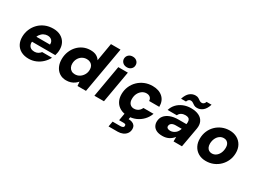

<svg xmlns="http://www.w3.org/2000/svg" viewBox="-46 -1533 3493 2609"><g transform="rotate(30 1700.0 -228.5)"><path d="M269 12Q200 12 149.5 -15Q99 -42 72.5 -91Q46 -140 47 -206Q48 -268 71 -323Q94 -378 135.5 -420.5Q177 -463 234 -487Q291 -511 361 -511Q428 -511 476.5 -484.5Q525 -458 551 -411.5Q577 -365 576 -304Q576 -279 571.5 -255Q567 -231 561 -212H152L168 -300H427Q429 -329 418.5 -349Q408 -369 388 -380Q368 -391 341 -391Q309 -391 280 -376Q251 -361 230 -331.5Q209 -302 202 -257L197 -227Q191 -193 200 -166.5Q209 -140 231.5 -125Q254 -110 289 -110Q322 -110 346 -124Q370 -138 386 -159H540Q516 -111 475 -72Q434 -33 381.5 -10.5Q329 12 269 12Z M857 12Q797 12 752.5 -17.5Q708 -47 685 -98Q662 -149 663 -213Q664 -276 686 -330.5Q708 -385 746 -425.5Q784 -466 834.5 -488.5Q885 -511 943 -511Q1003 -511 1039 -490.5Q1075 -470 1093 -439L1141 -720H1291L1165 0H1032L1026 -65Q1009 -44 984.5 -26.5Q960 -9 928.5 1.5Q897 12 857 12ZM920 -119Q961 -119 993.5 -140Q1026 -161 1046 -196Q1066 -231 1066 -273Q1067 -305 1054.5 -329Q1042 -353 1018 -366.5Q994 -380 962 -380Q921 -380 889 -360.5Q857 -341 838 -307Q819 -273 818 -231Q817 -199 829 -173.5Q841 -148 864.5 -133.5Q888 -119 920 -119Z M1297 0 1384 -499H1534L1447 0ZM1485 -555Q1444 -555 1418.5 -579Q1393 -603 1393 -638Q1394 -674 1419 -698Q1444 -722 1485 -722Q1525 -722 1550.5 -698Q1576 -674 1575 -638Q1575 -603 1549.5 -579Q1524 -555 1485 -555Z M1827 12Q1758 12 1707.5 -15.5Q1657 -43 1630.5 -92.5Q1604 -142 1605 -207Q1606 -271 1630 -326Q1654 -381 1696.5 -422.5Q1739 -464 1795.5 -487.5Q1852 -511 1919 -511Q2018 -511 2077.5 -458Q2137 -405 2136 -310H1977Q1976 -344 1954 -363.5Q1932 -383 1896 -383Q1859 -383 1828 -361.5Q1797 -340 1778.5 -303.5Q1760 -267 1760 -221Q1759 -197 1765 -177.5Q1771 -158 1782.5 -144.5Q1794 -131 1810.5 -123.5Q1827 -116 1848 -116Q1873 -116 1894.5 -125Q1916 -134 1932 -150.5Q1948 -167 1957 -189H2116Q2094 -128 2051 -83Q2008 -38 1950.5 -13Q1893 12 1827 12ZM1672 265 1687 181H1808Q1832 181 1846.5 173Q1861 165 1861 147Q1862 131 1852 125.5Q1842 120 1821 120H1754L1776 -7H1868L1859 43Q1888 43 1914 52Q1940 61 1955.5 81.5Q1971 102 1971 137Q1970 177 1948.5 206Q1927 235 1892 250Q1857 265 1816 265Z M2368 12Q2311 12 2275 -5.5Q2239 -23 2222 -53.5Q2205 -84 2206 -121Q2207 -174 2237 -211.5Q2267 -249 2321.5 -270Q2376 -291 2451 -291H2573Q2579 -325 2573.5 -347Q2568 -369 2550.5 -379.5Q2533 -390 2501 -390Q2467 -390 2439.5 -375Q2412 -360 2400 -330H2255Q2271 -384 2308.5 -424.5Q2346 -465 2401.5 -488Q2457 -511 2523 -511Q2595 -511 2644.5 -487Q2694 -463 2715.5 -417.5Q2737 -372 2726 -308L2671 0H2539V-71Q2525 -53 2507 -37.5Q2489 -22 2468 -11Q2447 0 2422 6Q2397 12 2368 12ZM2425 -102Q2448 -102 2468 -110Q2488 -118 2504.5 -131.5Q2521 -145 2532 -163.5Q2543 -182 2549 -203L2550 -204H2453Q2428 -204 2408.5 -196.5Q2389 -189 2379 -175.5Q2369 -162 2368 -143Q2368 -122 2384.5 -112Q2401 -102 2425 -102ZM2337 -554Q2360 -626 2399.5 -658.5Q2439 -691 2488 -691Q2518 -691 2536.5 -679.5Q2555 -668 2571 -656.5Q2587 -645 2608 -645Q2624 -645 2638 -656Q2652 -667 2659 -690H2737Q2714 -618 2674.5 -585.5Q2635 -553 2585 -553Q2556 -553 2537 -564.5Q2518 -576 2502 -587.5Q2486 -599 2466 -599Q2449 -599 2435.5 -588Q2422 -577 2414 -554Z M3049 12Q2982 12 2931.5 -17.5Q2881 -47 2854 -99Q2827 -151 2829 -216Q2830 -279 2853 -332.5Q2876 -386 2916.5 -426Q2957 -466 3011 -488.5Q3065 -511 3128 -511Q3195 -511 3246 -482Q3297 -453 3324.5 -402Q3352 -351 3351 -284Q3350 -221 3326.5 -167.5Q3303 -114 3262 -73.5Q3221 -33 3167 -10.5Q3113 12 3049 12ZM3069 -118Q3105 -118 3133.5 -138.5Q3162 -159 3179 -195Q3196 -231 3197 -278Q3198 -311 3187 -334Q3176 -357 3156.5 -369Q3137 -381 3111 -381Q3075 -381 3046 -360.5Q3017 -340 3000 -304Q2983 -268 2982 -221Q2982 -189 2993 -165.5Q3004 -142 3024 -130Q3044 -118 3069 -118Z"/></g></svg>

Font: DM Sans 20pt Black
Style: Italic
Weight: 900
Italic angle: -10°
Version: Version 4.004;gftools[0.9.30]